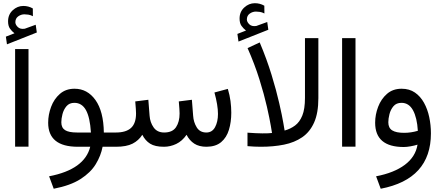

<svg xmlns="http://www.w3.org/2000/svg" viewBox="-20 -915 2755 1197"><path d="M70.3 -707.5Q53.7 -720.2 42 -736.8Q30.3 -753.4 30.3 -782.2Q30.3 -824.2 59.3 -851.1Q88.4 -877.9 125.5 -877.9Q157.7 -877.9 184.6 -862.3L185.1 -814Q169.9 -821.8 156.7 -823.7Q143.6 -825.7 132.3 -825.7Q111.3 -825.7 93.5 -813Q75.7 -800.3 75.7 -775.9Q76.2 -760.7 91.1 -746.3Q106 -731.9 133.3 -735.8Q134.3 -735.8 135.5 -736.3Q136.7 -736.8 138.2 -737.3L202.6 -760.7L209.5 -712.4L23.4 -638.7L16.6 -686.5ZM157.7 -608.9V-0.5H74.2V-608.9Z M444.8 -361.8Q524.9 -361.8 575.2 -291.3Q625.5 -220.7 627.4 -88.9H686V0H619.6Q608.9 56.2 576.9 108.6Q544.9 161.1 481.9 201.4Q418.9 241.7 314.9 261.7L286.1 184.1Q507.3 141.6 542.5 0H465.3Q280.3 0 280.3 -149.9Q280.3 -200.2 298.6 -249Q316.9 -297.9 353.5 -329.8Q390.1 -361.8 444.8 -361.8ZM460.4 -88.9H546.9Q541 -183.1 515.9 -228.5Q490.7 -273.9 443.4 -273.9Q412.1 -273.9 394.3 -252.7Q376.5 -231.4 369.4 -203.1Q362.3 -174.8 362.3 -152.8Q362.3 -118.7 385.5 -103.8Q408.7 -88.9 460.4 -88.9Z M1002.4 0Q946.3 0 915.8 -19.3Q885.3 -38.6 867.2 -74.7Q844.2 -38.6 806.2 -19.3Q768.1 0 702.1 0H668V-88.9H703.1Q765.6 -88.9 796.9 -117.4Q828.1 -146 828.1 -207.5Q828.1 -220.2 826.9 -235.8Q825.7 -251.5 823.2 -282.7L904.8 -293L912.6 -193.4Q915.5 -152.3 937.7 -120.6Q960 -88.9 1003.4 -88.9Q1055.2 -88.9 1077.4 -122.1Q1099.6 -155.3 1099.6 -207.5Q1099.6 -220.2 1098.4 -236.1Q1097.2 -252 1094.7 -282.7L1176.3 -293L1184.1 -193.4Q1186.5 -153.8 1206.3 -121.3Q1226.1 -88.9 1266.6 -88.9Q1302.7 -88.9 1320.8 -122.3Q1338.9 -155.8 1338.9 -204.6Q1338.9 -258.8 1316.9 -338.4L1400.4 -360.8Q1412.1 -322.3 1417 -285.2Q1421.9 -248 1421.9 -212.4Q1421.9 -153.8 1407.2 -105.7Q1392.6 -57.6 1358.9 -29.1Q1325.2 -0.5 1267.6 0Q1221.2 0 1191.2 -19.5Q1161.1 -39.1 1143.1 -74.7Q1115.7 -35.2 1078.6 -17.6Q1041.5 0 1002.4 0Z M1513.7 -724.6Q1497.1 -737.3 1485.4 -753.9Q1473.6 -770.5 1473.6 -799.3Q1473.6 -841.3 1502.7 -868.2Q1531.7 -895 1568.8 -895Q1601.1 -895 1627.9 -879.4L1628.4 -831.1Q1613.3 -838.9 1600.1 -840.8Q1586.9 -842.8 1575.7 -842.8Q1554.7 -842.8 1536.9 -830.1Q1519 -817.4 1519 -793Q1519.5 -777.8 1534.4 -763.4Q1549.3 -749 1576.7 -752.9Q1577.6 -752.9 1578.9 -753.4Q1580.1 -753.9 1581.5 -754.4L1646 -777.8L1652.8 -729.5L1466.8 -655.8L1460 -703.6ZM1606.4 0Q1586.4 0 1565.4 -1Q1544.4 -2 1522.9 -3.9V-87.9Q1553.2 -85.9 1574.2 -84.7Q1595.2 -83.5 1616.2 -83.5Q1636.2 -83.5 1651.1 -84Q1666 -84.5 1675.8 -85.9Q1675.8 -85.9 1668.5 -130.1Q1661.1 -174.3 1644 -249.8Q1627 -325.2 1597.4 -419.9Q1567.9 -514.6 1523.4 -615.2L1599.1 -650.4Q1643.1 -546.4 1673.1 -448.2Q1703.1 -350.1 1720.9 -271.7Q1738.8 -193.4 1746.6 -147.2Q1754.4 -101.1 1754.4 -101.1Q1791 -111.3 1819.6 -132.6Q1848.1 -153.8 1864.7 -194.6Q1881.3 -235.4 1881.3 -304.7V-677.2H1964.8V-303.2Q1964.8 -210.9 1938.5 -151.6Q1912.1 -92.3 1864 -59.3Q1815.9 -26.4 1750.5 -13.2Q1685.1 0 1606.4 0Z M2196.3 -677.2V-0.5H2112.8V-677.2Z M2666.5 -83.5Q2666.5 201.7 2353.5 261.7L2324.7 184.1Q2437 162.6 2503.9 112.5Q2570.8 62.5 2583 -13.2Q2564.5 -7.3 2540 -2.9Q2515.6 1.5 2497.1 1.5Q2318.8 1.5 2318.8 -149.9Q2318.8 -200.2 2337.4 -249Q2356 -297.9 2392.6 -329.8Q2429.2 -361.8 2483.9 -361.8Q2532.2 -361.8 2566.7 -338.1Q2601.1 -314.5 2623.3 -274.4Q2645.5 -234.4 2656 -184.8Q2666.5 -135.3 2666.5 -83.5ZM2499.5 -86.9Q2542.5 -86.9 2585 -99.6Q2580.1 -181.6 2554.7 -227.8Q2529.3 -273.9 2482.9 -273.9Q2450.7 -273.9 2432.9 -252.7Q2415 -231.4 2408 -203.1Q2400.9 -174.8 2400.9 -152.8Q2400.9 -117.2 2425.3 -102.1Q2449.7 -86.9 2499.5 -86.9Z"/></svg>

Font: Vazirmatn RD
Style: Regular
Weight: 400
Designer: Saber Rastikerdar
Foundry: Saber Rastikerdar
Version: Version 32.102